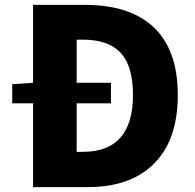

<svg xmlns="http://www.w3.org/2000/svg" viewBox="-20 -764 798 784"><path d="M318 -144Q523 -144 523 -376Q523 -501 466 -555Q416 -602 318 -602H293V-426H433V-342H293V-144ZM328 -744Q506 -744 603 -657Q706 -564 706 -376Q706 -188 604 -91Q509 0 339 0H115V-342H30V-420L115 -426V-744Z"/></svg>

Font: KaiGen Gothic KR Heavy
Style: Heavy
Weight: 900
Designer: Ryoko NISHIZUKA  (kana & ideographs); Paul D. Hunt (Latin, Greek & Cyrillic); Wenlong ZHANG  (bopomofo); Sandoll Communi
Foundry: Adobe Systems Incorporated
Version: Version 1.002 March 28, 2018